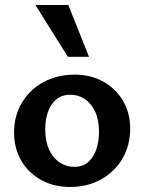

<svg xmlns="http://www.w3.org/2000/svg" viewBox="-20 -731 574 764"><path d="M258 13Q194 13 143.5 -15Q93 -43 64.5 -92Q36 -141 36 -203Q36 -271 67.5 -323Q99 -375 153.5 -404.5Q208 -434 277 -434Q341 -434 390.5 -406.5Q440 -379 469 -330.5Q498 -282 498 -219Q498 -152 467 -99.5Q436 -47 382 -17Q328 13 258 13ZM275 -67Q310 -67 332 -87Q354 -107 364 -139Q374 -171 374 -206Q374 -254 358.5 -287Q343 -320 317.5 -337Q292 -354 260 -354Q226 -354 203.5 -335Q181 -316 170.5 -285Q160 -254 160 -217Q160 -169 175.5 -135.5Q191 -102 217.5 -84.5Q244 -67 275 -67ZM250 -505 121 -711H252L334 -505Z"/></svg>

Font: Ysabeau Office
Style: Bold
Weight: 700
Designer: Christian Thalmann (Catharsis Fonts)
Version: Version 2.001;gftools[0.9.30]; featfreeze: tnum,lnum,ss02